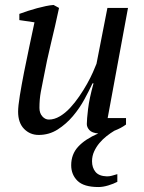

<svg xmlns="http://www.w3.org/2000/svg" viewBox="-20 -532 582 774"><path d="M488 -56V-30Q477 -22 465.5 -16Q454 -10 441 -5Q426 4 410 16.5Q394 29 381 44.5Q368 60 359.5 78.5Q351 97 351 118Q351 144 365 161Q379 178 411 179Q422 179 430.5 176.5Q439 174 453 170V201Q438 209 416.5 215.5Q395 222 377 222Q318 222 292.5 197Q267 172 267 134Q267 90 295 59.5Q323 29 376 6Q351 4 340.5 -7.5Q330 -19 330 -32Q330 -50 335 -92.5Q340 -135 357 -196H353Q340 -168 320.5 -132Q301 -96 274 -64Q247 -32 212.5 -10Q178 12 136 12Q101 12 77 -12.5Q53 -37 53 -82Q53 -104 60 -147Q67 -190 77 -241Q87 -292 98.5 -345.5Q110 -399 119 -442L58 -451V-476Q74 -482 92.5 -488Q111 -494 129.5 -499Q148 -504 165 -507.5Q182 -511 196 -512L218 -500Q202 -425 185.5 -357.5Q169 -290 155 -215Q150 -191 144.5 -161.5Q139 -132 139 -97Q139 -76 150.5 -63Q162 -50 177 -50Q199 -50 221 -63Q243 -76 262.5 -97Q282 -118 299.5 -143.5Q317 -169 331 -194Q345 -219 354.5 -240.5Q364 -262 369 -275L413 -500H496L414 -56Z"/></svg>

Font: PTSerifItalic
Style: Italic
Weight: 400
Italic angle: -12°
Designer: A.Korolkova, O.Umpeleva, V.Yefimov
Foundry: ParaType Ltd
Version: Version 1.000W OFL